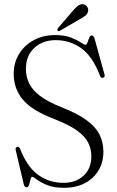

<svg xmlns="http://www.w3.org/2000/svg" viewBox="-20 -878 556 911"><path d="M284 13Q234.5 13 203.2 0Q172 -13 155.2 -26Q138.5 -39 132.5 -39Q127.5 -39 124.8 -26.5Q122 -14 118.2 -1.8Q114.5 10.5 107.5 10.5Q96.5 10.5 93 -2.5L54.5 -166Q52 -178.5 61 -181Q70 -183.5 75.5 -171.5Q108.5 -86.5 160.8 -48.5Q213 -10.5 282 -10.5Q339.5 -10.5 376.2 -44Q413 -77.5 413.5 -135.5Q413.5 -170 398.8 -200.2Q384 -230.5 345.5 -258.5Q307 -286.5 235.5 -314Q131 -354 88 -405.8Q45 -457.5 45 -527.5Q45 -581 70.8 -622.5Q96.5 -664 140.8 -687.8Q185 -711.5 240.5 -711.5Q287 -711.5 316.5 -700Q346 -688.5 362.5 -677Q379 -665.5 386 -665.5Q391 -665.5 395 -676.5Q399 -687.5 403.5 -698.8Q408 -710 415 -710Q424 -710 428.5 -695.5L475.5 -526Q479.5 -513 470.5 -509.5Q460 -505 455 -517.5Q420 -609.5 366.5 -648.5Q313 -687.5 243.5 -687.5Q182.5 -687.5 142.8 -650.8Q103 -614 103 -550.5Q103 -514.5 117.8 -483.2Q132.5 -452 169.5 -423.5Q206.5 -395 273.5 -368.5Q348.5 -339 391.5 -307.2Q434.5 -275.5 452.5 -239Q470.5 -202.5 470.5 -157.5Q470.5 -108.5 447.8 -70Q425 -31.5 383.2 -9.2Q341.5 13 284 13ZM325.5 -826.5Q339 -843 351.2 -851.5Q363.5 -860 376 -857.5Q388 -855.5 394 -845.5Q400 -835.5 398 -825Q395 -811.5 384.5 -803.2Q374 -795 358.5 -787L264.5 -732Q257 -728 253.5 -733Q250 -737 255.5 -745Z"/></svg>

Font: Fraunces 144pt Soft Light
Style: Regular
Weight: 300
Version: Version 1.000;[0bf87f6ff]